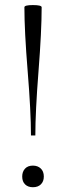

<svg xmlns="http://www.w3.org/2000/svg" viewBox="-20 -744 265 772"><path d="M78.1 -714.8Q78.1 -723.6 112.3 -723.6Q147.5 -723.6 147.5 -714.8Q147.5 -619.1 134.8 -457Q122.1 -294.9 122.1 -199.2H104.5Q104.5 -294.9 91.3 -457Q78.1 -619.1 78.1 -714.8ZM112.3 -78.1Q131.8 -78.1 144 -66.4Q156.2 -54.7 156.2 -34.2Q156.2 -14.6 144.5 -2.9Q132.8 8.8 112.3 8.8Q92.8 8.8 81.1 -2.4Q69.3 -13.7 69.3 -34.2Q69.3 -53.7 80.6 -65.9Q91.8 -78.1 112.3 -78.1Z"/></svg>

Font: FoglihtenNo07
Style: Regular
Weight: 500
Designer: gluk (gluksza@wp.pl)
Foundry: gluk (gluksza@wp.pl)
Version: Version 0.871